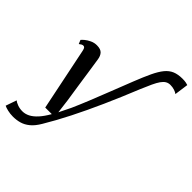

<svg xmlns="http://www.w3.org/2000/svg" viewBox="-326 -999 1416 1416"><g transform="rotate(45 382.0 -291.0)"><path d="M56 250Q27.5 250 0.8 243.8Q-26 237.5 -38.5 230.5L-9 145.5Q1.5 155 25.5 164Q49.5 173 77.5 173Q106 173 133.8 159Q161.5 145 189.5 114.5Q217.5 84 246 34H177.5L76.5 -457.5Q73 -475 67.5 -481.5Q62 -488 54 -488Q46 -488 38.5 -484Q31 -480 21 -472L8.5 -502.5Q14 -510 30.2 -523.8Q46.5 -537.5 70.8 -549Q95 -560.5 122.5 -560.5Q162 -560.5 179.2 -542Q196.5 -523.5 201 -490.5Q205.5 -460.5 210.2 -429.8Q215 -399 219.5 -368.2Q224 -337.5 228.5 -306.5Q233 -275.5 237.8 -244.2Q242.5 -213 247.2 -182.5Q252 -152 256.5 -121.5L270.5 -9.5L315.5 -101Q340.5 -157 370.2 -230.2Q400 -303.5 433 -388.5Q466 -473.5 501.5 -563Q531.5 -639 556 -690.8Q580.5 -742.5 606 -773.8Q631.5 -805 664.2 -818.8Q697 -832.5 743 -832.5Q765.5 -832.5 780.2 -829.5Q795 -826.5 801 -824L786 -715Q775.5 -724 755.5 -730.5Q735.5 -737 712.5 -737Q691.5 -737 675.2 -727.2Q659 -717.5 644.2 -696.5Q629.5 -675.5 613.5 -641.2Q597.5 -607 577 -558Q520 -417 464.2 -292.2Q408.5 -167.5 354.5 -60.8Q300.5 46 247.5 134Q219.5 181.5 189.2 206.2Q159 231 126 240.5Q93 250 56 250Z"/></g></svg>

Font: Merriweather 36pt SemiBold
Style: Italic
Weight: 600
Italic angle: -7.8°
Version: Version 2.101